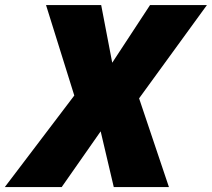

<svg xmlns="http://www.w3.org/2000/svg" viewBox="-54 -758 859 778"><path d="M304 -446 274.5 -283 132.5 -737.5H356L417.5 -416.5H343.5L554 -737.5H784.5L454 -283L480.5 -446L630.5 0H407L333.5 -312.5H414.5L196 0H-34.5Z"/></svg>

Font: Epilogue Black
Style: Italic
Weight: 900
Italic angle: -12°
Designer: Tyler Finck
Foundry: Etcetera Type Co
Version: Version 2.111